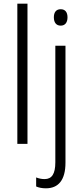

<svg xmlns="http://www.w3.org/2000/svg" viewBox="-20 -780 454 1041"><path d="M129 0V-760H74V0ZM272 -686C272 -658 285 -641 309 -641C333 -641 346 -658 346 -686C346 -713 334 -730 309 -730C284 -730 272 -713 272 -686ZM229 241C296 241 335 197 335 102V-532H280V100C280 163 261 191 222 191C206 191 191 188 176 182V231C189 237 207 241 229 241Z"/></svg>

Font: Noto Sans Display SemiCondensed Light
Style: Regular
Weight: 300
Width: 4
Designer: Monotype Design Team
Foundry: Monotype Imaging Inc.
Version: Version 1.900